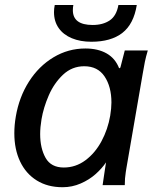

<svg xmlns="http://www.w3.org/2000/svg" viewBox="-20 -756 640 784"><path d="M38.5 -212Q38.5 -245 44.5 -280Q58 -359.5 98.2 -422.8Q138.5 -486 198.5 -522Q258.5 -558 328.5 -558Q380 -558 415.5 -537.8Q451 -517.5 466.5 -477L471.5 -480L489.5 -550H583.5Q576 -525 571.5 -503.2Q567 -481.5 562.5 -453.5L496 -68.5Q495.5 -65 493.5 -52.5Q491.5 -40 490.5 -27.5Q489.5 -15 489.5 0H399Q400.5 -11.5 403.5 -30.8Q406.5 -50 408 -61L413 -93Q396.5 -68.5 370.5 -45.2Q344.5 -22 309.5 -6.8Q274.5 8.5 235.5 8.5Q174.5 8.5 130 -19.2Q85.5 -47 62 -96.8Q38.5 -146.5 38.5 -212ZM430 -283.5Q435 -314.5 435 -337.5Q435 -402 407 -443.8Q379 -485.5 324 -485.5Q274 -485.5 237.2 -450.8Q200.5 -416 179 -366.2Q157.5 -316.5 149.5 -269Q144 -236 144 -208.5Q144 -150.5 166.2 -111.2Q188.5 -72 240.5 -72Q289 -72 328.8 -101.5Q368.5 -131 394.5 -179.5Q420.5 -228 430 -283.5ZM200.5 -706.5Q200.5 -720.5 203.5 -735.5H279.5Q277.5 -725.5 277.5 -714.5Q277.5 -654 358.5 -654Q400 -654 427.8 -672.5Q455.5 -691 463.5 -735.5H538.5Q526 -657.5 479.5 -621.5Q433 -585.5 353 -585.5Q308 -585.5 273.5 -599.8Q239 -614 219.8 -641.2Q200.5 -668.5 200.5 -706.5Z"/></svg>

Font: JuliaMono MediumItalic
Style: Regular
Weight: 500
Italic angle: -9°
Monospace: yes
Designer: cormullion
Foundry: corm
Version: Version 0.049; ttfautohint (v1.8.4)